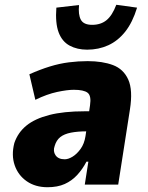

<svg xmlns="http://www.w3.org/2000/svg" viewBox="-20 -773 619 804"><path d="M179 11Q128 11 92 -14Q56 -39 41.5 -81Q27 -123 40 -174Q55 -218 90.5 -247Q126 -276 186.5 -291.5Q247 -307 334 -307H379L366 -223H343Q305 -223 277 -217.5Q249 -212 232.5 -199Q216 -186 209 -162Q201 -140 212.5 -123Q224 -106 251 -106Q266 -106 284 -117Q302 -128 317.5 -149.5Q333 -171 338 -203L357 -332Q363 -372 347 -384.5Q331 -397 289 -397Q262 -397 219.5 -388Q177 -379 128 -355L103 -462Q148 -482 188.5 -494.5Q229 -507 268.5 -512Q308 -517 347 -517Q409 -517 453 -500.5Q497 -484 517 -440Q537 -396 524 -314L475 0H335L350 -96H342Q326 -65 303.5 -40.5Q281 -16 251 -2.5Q221 11 179 11ZM345 -565Q303 -565 271.5 -582Q240 -599 225.5 -637.5Q211 -676 216 -741L311 -752Q307 -712 318.5 -690.5Q330 -669 366 -669Q402 -669 426 -688.5Q450 -708 467 -753L554 -741Q535 -679 504.5 -640.5Q474 -602 433.5 -583.5Q393 -565 345 -565Z"/></svg>

Font: Nunito Sans 7pt Condensed Black
Style: Italic
Weight: 900
Width: 3
Italic angle: -9°
Designer: Vernon Adams
Foundry: Vernon Adams
Version: Version 3.101;gftools[0.9.27]